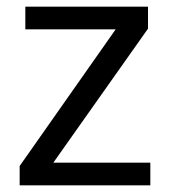

<svg xmlns="http://www.w3.org/2000/svg" viewBox="-20 -556 510 576"><path d="M431 0H39V-58L327 -468H56V-536H424V-470L140 -68H431Z"/></svg>

Font: Noto Sans Armenian
Style: Regular
Weight: 400
Designer: Monotype Design Team
Foundry: Monotype Imaging Inc.
Version: Version 2.007